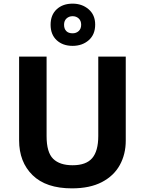

<svg xmlns="http://www.w3.org/2000/svg" viewBox="-20 -1025 796 1055"><path d="M671 -714V-252Q671 -178 638.5 -118.5Q606 -59 540 -24.5Q474 10 375 10Q233 10 159 -62.5Q85 -135 85 -254V-714H236V-277Q236 -188 272 -152.5Q308 -117 379 -117Q453 -117 486.5 -156Q520 -195 520 -278V-714ZM379 -773Q325 -773 291.5 -804Q258 -835 258 -889Q258 -943 291.5 -974Q325 -1005 379 -1005Q431 -1005 467 -974Q503 -943 503 -890Q503 -835 467.5 -804Q432 -773 379 -773ZM379 -842Q399 -842 412.5 -854.5Q426 -867 426 -889Q426 -911 412.5 -923.5Q399 -936 379 -936Q359 -936 345.5 -923.5Q332 -911 332 -889Q332 -867 344 -854.5Q356 -842 379 -842Z"/></svg>

Font: Noto Sans
Style: Bold
Weight: 700
Designer: Monotype Design Team
Foundry: Monotype Imaging Inc.
Version: Version 2.000;GOOG;noto-source:20170915:90ef993387c0; ttfaut